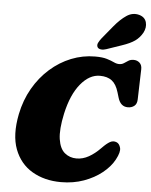

<svg xmlns="http://www.w3.org/2000/svg" viewBox="-63 -1028 859 1094"><g transform="rotate(5 366.0 -480.5)"><path d="M623.5 -239Q639.5 -232.5 645.8 -209Q652 -185.5 628 -141Q605.5 -99 561.2 -63.5Q517 -28 457.2 -6.5Q397.5 15 327 15Q233 15 162.5 -26.2Q92 -67.5 61.2 -148.5Q30.5 -229.5 54.5 -350Q71 -431.5 109.5 -498.5Q148 -565.5 202.8 -614Q257.5 -662.5 323.2 -688.8Q389 -715 459.5 -715Q502 -715 527 -707.2Q552 -699.5 568 -691.8Q584 -684 599 -684Q614.5 -684 626 -691.8Q637.5 -699.5 649.8 -707.2Q662 -715 679.5 -715Q700 -715 713.8 -702.2Q727.5 -689.5 727 -666L722 -493.5Q721.5 -467 706.5 -455Q691.5 -443 669.5 -443Q628 -443 613 -492L603.5 -523.5Q590 -569 564.2 -588.5Q538.5 -608 496 -608Q436 -608 385.8 -547Q335.5 -486 311 -375.5Q291 -283 299.2 -228.5Q307.5 -174 336 -150.5Q364.5 -127 403.5 -127Q439.5 -127 473.5 -146Q507.5 -165 540.5 -199Q567 -226.5 585.8 -236.8Q604.5 -247 623.5 -239ZM546.5 -894.5Q581.5 -937 616.2 -960.2Q651 -983.5 689 -973Q722 -963.5 729.8 -934.2Q737.5 -905 721.5 -874.5Q705 -845 679 -826.5Q653 -808 605.5 -792L518 -762Q502.5 -756.5 488 -758.2Q473.5 -760 468 -770Q462.5 -781.5 469 -794.5Q475.5 -807.5 486.5 -821.5Z"/></g></svg>

Font: Fraunces 9pt S100 Black
Style: Italic
Weight: 900
Italic angle: -16°
Version: Version 1.000; ttfautohint (v1.8.3)